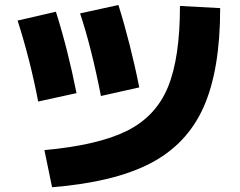

<svg xmlns="http://www.w3.org/2000/svg" viewBox="-20 -746 978 783"><path d="M713.9 -721.7 877.9 -712.9Q877.9 -462.4 810.8 -310.5Q743.7 -158.7 595 -80.8Q446.3 -2.9 192.4 17.6L161.1 -133.8Q379.9 -153.8 497.6 -212.4Q615.2 -271 664.6 -390.1Q713.9 -509.3 713.9 -721.7ZM51.8 -662.1 208 -698.2Q257.3 -542 292 -366.2L135.7 -332Q103.5 -500.5 51.8 -662.1ZM306.6 -691.4 462.9 -725.6Q486.3 -651.4 508.5 -563.7Q530.8 -476.1 547.9 -389.6L391.6 -354.5Q353 -552.2 306.6 -691.4Z"/></svg>

Font: Pretendard JP Black
Style: Regular
Weight: 900
Designer: Base glyphs from Inter by Rasmus Andersson; Hangeul glyphs from Noto Sans CJK(Source Han Sans) by Jang Soo-young and Kan
Foundry: Kil Hyung-jin
Version: Version 1.309